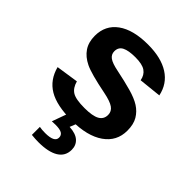

<svg xmlns="http://www.w3.org/2000/svg" viewBox="-211 -655 977 977"><g transform="rotate(45 278.0 -166.0)"><path d="M515.1 -154.3Q515.1 -77.6 452.4 -33.9Q389.6 9.8 278.8 9.8Q169.9 9.8 112.1 -24.7Q54.2 -59.1 35.2 -131.8L155.8 -149.9Q166 -112.3 191.2 -96.7Q216.3 -81.1 278.8 -81.1Q336.4 -81.1 362.8 -95.7Q389.2 -110.4 389.2 -141.6Q389.2 -167 367.9 -181.9Q346.7 -196.8 295.9 -207Q179.7 -230 139.2 -249.8Q98.6 -269.5 77.4 -301Q56.2 -332.5 56.2 -378.4Q56.2 -454.1 114.5 -496.3Q172.9 -538.6 279.8 -538.6Q374 -538.6 431.4 -502Q488.8 -465.3 502.9 -396L381.3 -383.3Q375.5 -415.5 352.5 -431.4Q329.6 -447.3 279.8 -447.3Q231 -447.3 206.5 -434.8Q182.1 -422.4 182.1 -393.1Q182.1 -370.1 200.9 -356.7Q219.7 -343.3 264.2 -334.5Q326.2 -321.8 374.3 -308.3Q422.4 -294.9 451.4 -276.4Q480.5 -257.8 497.8 -228.8Q515.1 -199.7 515.1 -154.3ZM383.8 114.7Q383.8 160.6 345.7 184.1Q307.6 207.5 235.8 207.5Q213.9 207.5 186.5 204.6V147Q203.6 150.4 227.5 150.4Q294.4 150.4 294.4 116.7Q294.4 99.6 280.8 91.3Q267.1 83 234.9 83Q216.3 83 209.5 84L239.7 0H309.6L293.5 40Q339.4 42.5 361.6 62.5Q383.8 82.5 383.8 114.7Z"/></g></svg>

Font: Arial
Style: Bold
Weight: 700
Designer: Steve Matteson
Foundry: Ascender Corporation
Version: Version 2.00.3